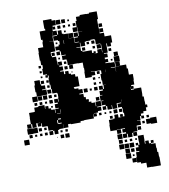

<svg xmlns="http://www.w3.org/2000/svg" viewBox="-114 -790 983 1119"><g transform="rotate(-10 377.5 -230.5)"><path d="M578 -1V-5H530V-3H553V21H529V-2H492V-40H494V-68H521V-71H530V-92H552V-72H578V-73H563V-89H579V-74H588V-94H584V-122H582V-130H560V-152H582V-156H557V-155H555V-127H527V-150H524V-128H498V-150H491V-131H471V-151H490V-159H469V-183H482V-186H466V-216H482V-219H469V-243H490V-250H470V-272H492V-252H498V-274H512V-275H495V-302H492V-340H499V-361H491V-362H462V-364H440V-362H462V-340H440V-332H402V-370H404V-392H402V-424H374V-425H348V-424H314V-452H312V-459H289V-483H312V-487H287V-511H281V-520H260V-542H281V-551H289V-572H282V-578H258V-604H282V-608H258V-630H257V-605H255V-577H231V-576H256V-516H229V-513H228V-492H232V-485H255V-457H257V-434H260V-452H282V-430H264V-423H283V-399H264V-394H284V-376H291V-391H311V-373H323V-366H346V-350H360V-292H326V-288H328V-281H351V-273H373V-249H351V-244H374V-224H384V-209H399V-193H392V-192H412V-183H433V-160H436V-186H466V-156H440V-152H462V-130H440V-122H415V-120H430V-102H412V-117H410V-92H352V-90H330V-82H272V-85H255V-67H227V-90H226V-66H200V-62H192V-40H170V-62H162V-67H137V-94H134V-95H105V-117H101V-101H81V-121H97V-122H73V-99H49V-122H43V-99H19V-123H42V-160H43V-189H72V-190H78V-214H103V-219H139V-197H142V-210H160V-194H174V-184H194V-163H197V-185H218V-189H199V-213H218V-220H200V-242H222V-224H225V-247H227V-273H223V-277H197V-304H194V-330H190V-372H193V-385H188V-374H174V-388H185V-393H163V-429H168V-451H161V-478H158V-524H160V-552H191V-581H194V-596H186V-646H220V-656H216V-706H266V-696H286V-666H266V-659H279V-643H263V-656H262V-634H284V-610H290V-632H312V-610H320V-606H346V-577H347V-576H376V-547H377V-545H401V-548H378V-574H401V-579H379V-603H403V-581H407V-605H431V-606H406V-633H404V-608H378V-634H403V-669H409V-693H432V-700H470V-699H488V-704H534V-658H528V-609H529V-574H554V-552H592V-510H582V-490H560V-510H556V-456H533V-452H552V-430H533V-420H550V-402H532V-397H557V-395H585V-367H558V-364H584V-339H585V-367H613V-368H588V-394H614V-369H649V-345H655V-308H678V-274H676V-246H657V-239H669V-223H653V-235H652V-218H670V-222H712V-180H711V-168H718V-139H719V-119H729V-103H719V-83H700V-72H684V-59H699V-43H683V-58H676V-36H655V-34H674V-8H648V-4H647V25H622V28H642V50H620V30H614V52H588V30H583V51H559V27H580V19H561V-1ZM288 -694H314V-668H288ZM320 -692H342V-670H320ZM356 -686H366V-676H356ZM310 -660V-642H292V-660ZM383 -659H399V-643H383ZM324 -658H338V-644H324ZM355 -657H367V-645H355ZM551 -611H531V-631H551ZM336 -626V-616H326V-626ZM347 -605H375V-577H347ZM552 -580H530V-602H552ZM315 -551V-572H313V-551ZM266 -566H276V-556H266ZM524 -463H526V-512H523V-489H499V-513H522V-516H496V-543H493V-547H469V-543H441V-541H434V-518H408V-541H405V-517H381V-514H404V-492H412V-486H466V-469H475V-477H487V-465H479V-464H498V-484H524ZM490 -522H472V-540H490ZM458 -524H444V-538H458ZM281 -491H261V-511H281ZM232 -510H250V-492H232ZM412 -510H430V-492H412ZM488 -494H474V-508H488ZM563 -479H579V-463H563ZM276 -466H266V-476H276ZM613 -429H589V-453H613ZM144 -448H158V-434H144ZM294 -448H308V-434H294ZM585 -427H617V-395H585ZM342 -400H320V-422H342ZM310 -402H292V-420H310ZM145 -417H157V-405H145ZM576 -416V-406H566V-416ZM156 -386V-376H146V-386ZM334 -378H328V-384H334ZM137 -275H106V-246H76V-276H105V-301H101V-341H105V-367H137V-341H141V-332H162V-310H141V-306H166V-276H137ZM524 -346V-361H523V-346ZM142 -360H160V-342H142ZM473 -359H489V-343H473ZM174 -358H188V-344H174ZM188 -314H174V-328H188ZM444 -328H458V-314H444ZM477 -317V-325H485V-317ZM192 -280H170V-302H192ZM444 -298H458V-284H444ZM486 -286H476V-296H486ZM109 -273H133V-249H109ZM139 -273H163V-249H139ZM402 -250H380V-272H402ZM461 -251H441V-271H461ZM172 -252V-270H190V-252ZM204 -254V-268H218V-254ZM427 -255H415V-267H427ZM171 -241H191V-221H171ZM99 -239V-223H83V-239ZM129 -239V-223H113V-239ZM157 -237V-225H145V-237ZM461 -191H441V-211H461ZM186 -206V-196H176V-206ZM225 -158H227V-178H225ZM587 -160V-173H586V-160ZM203 -155H224V-157H203ZM220 -127H203V-121H220ZM530 -122H552V-100H530ZM562 -120H580V-102H562ZM196 -119V-100H200V-96H220V-101H201V-119ZM458 -104H444V-118H458ZM505 -105V-117H517V-105ZM486 -106H476V-116H486ZM15 -97H47V-96H76V-66H47V-65H15ZM100 -72H82V-90H100ZM519 -73H503V-89H519ZM114 -74V-88H128V-74ZM162 -40H140V-62H162ZM40 -42H22V-60H40ZM129 -43H113V-59H129ZM98 -44H84V-58H98ZM234 -44V-58H248V-44ZM728 -44H714V-58H728ZM67 -45H55V-57H67ZM205 -45V-57H217V-45ZM733 -35V-39H769V-3H733V-7H707V-35ZM16 -6H-14V-36H16ZM253 -9H229V-33H253ZM221 -11H201V-31H221ZM698 -28V-14H684V-28ZM183 -19H179V-23H183ZM671 -1V19H651V-1ZM555 53H527V25H555ZM740 165H745V193H747V245H695V244H666V215H635V206H614V172H617V145H637V140H620V118H637V106H624V92H638V105H645V86H644V52H678V86H677V105H681V89H701V107H713V112H738V140H740ZM530 80V58H552V80ZM564 76V62H578V76ZM608 62V76H594V62ZM636 64V74H626V64ZM555 113H527V85H555ZM558 86H584V112H558ZM588 86H614V112H588ZM713 91H729V107H713ZM584 142H558V116H584ZM591 119H611V139H591ZM586 174H556V144H586ZM606 154V164H596V154ZM613 201H589V177H613Z"/></g></svg>

Font: Rubik-Storm
Style: Regular
Weight: 400
Designer: NaN (generative design), Hubert & Fischer (Rubik source font outlines)
Foundry: NaN, Hubert & Fischer
Version: Version 1.000